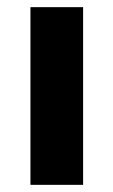

<svg xmlns="http://www.w3.org/2000/svg" viewBox="-20 -516 316 536"><path d="M65 0V-496H212V0Z"/></svg>

Font: hySource Sans Pro
Style: Bold
Weight: 700
Designer: Paul D. Hunt
Foundry: Adobe Systems Incorporated
Version: Version 2.021;PS 2.000;hotconv 1.0.86;makeotf.lib2.5.63406